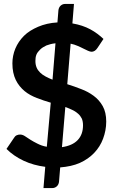

<svg xmlns="http://www.w3.org/2000/svg" viewBox="-20 -844 575 976"><path d="M210 4 201 112H246C256 112 264 108 270 102C276 96 279 88 280 80L286 7C323 4 357 -3 386 -16C415 -29 439 -46 459 -67C479 -88 494 -112 504 -139C514 -166 520 -195 520 -226C520 -257 514 -284 502 -305C490 -326 475 -343 456 -357C437 -371 417 -382 393 -391C369 -400 346 -409 322 -416L339 -622C352 -619 363 -616 374 -611C385 -606 395 -602 404 -597C413 -593 420 -589 427 -586C434 -583 440 -581 445 -581C452 -581 457 -583 462 -586C467 -589 471 -594 476 -601L506 -646C487 -664 465 -681 439 -695C413 -709 383 -719 348 -725L356 -824H311C301 -824 293 -820 287 -814C281 -808 278 -800 277 -792L272 -730C235 -728 202 -720 174 -708C146 -696 121 -681 102 -662C83 -643 68 -621 58 -597C48 -573 43 -547 43 -522C43 -488 49 -461 60 -438C71 -415 87 -396 105 -381C123 -366 144 -355 167 -346C190 -337 214 -329 238 -322L218 -98C199 -101 184 -107 170 -114C156 -121 145 -127 134 -134C123 -141 113 -148 105 -153C97 -158 89 -160 82 -160C76 -160 70 -159 64 -156C58 -153 54 -148 51 -143L13 -87C37 -63 66 -43 100 -27C134 -11 171 -1 210 4ZM402 -207C402 -176 393 -151 375 -132C357 -113 330 -101 295 -96L312 -300C325 -296 337 -290 348 -285C359 -280 369 -273 377 -266C385 -259 391 -251 396 -241C400 -231 402 -220 402 -207ZM160 -534C160 -545 161 -556 165 -566C169 -576 176 -584 184 -592C192 -600 203 -607 216 -613C229 -618 244 -622 262 -624L247 -439C234 -444 223 -449 212 -455C201 -461 192 -467 184 -475C176 -483 170 -491 166 -501C162 -511 160 -521 160 -534Z"/></svg>

Font: SVN-Aleo
Style: Bold
Weight: 700
Designer: Alessio Laiso
Version: Version 1.2.2